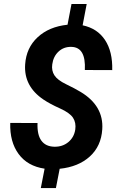

<svg xmlns="http://www.w3.org/2000/svg" viewBox="-20 -844 602 969"><path d="M359.9 -190.4Q364.7 -224.6 348.6 -249.5Q332.5 -274.4 282.5 -296.9Q232.4 -319.3 199.7 -341.3Q99.6 -408.7 106.9 -518.6Q112.3 -602.5 169.9 -656Q227.5 -709.5 320.8 -719.2L340.8 -823.7H417.5L397 -716.3Q471.2 -700.7 510 -642.1Q548.8 -583.5 546.4 -490.2L408.2 -490.7Q414.1 -606 340.3 -607.4Q301.8 -608.4 275.4 -583.7Q249 -559.1 243.7 -519Q239.3 -487.8 254.6 -463.9Q270 -439.9 313.7 -418.9Q357.4 -397.9 387.2 -379.9Q503.9 -309.6 496.1 -191.4Q490.7 -106.4 433.3 -54.2Q376 -2 281.2 7.8L262.2 105H186L205.1 7.3Q119.1 -5.4 74 -66.7Q28.8 -127.9 31.7 -223.6L169.4 -223.1Q167 -164.1 188.7 -134.3Q210.4 -104.5 253.9 -103.5Q295.4 -102.5 324.7 -126.7Q354 -150.9 359.9 -190.4Z"/></svg>

Font: TypoPRO Roboto
Style: Bold Italic
Weight: 700
Italic angle: -12°
Designer: Google
Version: Version 2.136; 2016